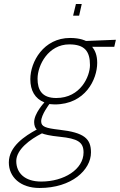

<svg xmlns="http://www.w3.org/2000/svg" viewBox="-20 -698 597 956"><path d="M374 -620 387 -678H358L344 -620ZM260 -210C189 -210 167 -250 167 -306C167 -374 221 -477 325 -477C402 -477 428 -442 428 -374C428 -319 382 -210 260 -210ZM278 -17C366 -8 396 9 396 61C396 145 299 206 185 206C103 206 61 163 61 104C61 47 129 -4 189 -34C201 -29 227 -22 278 -17ZM177 238C337 238 433 148 433 61C433 -7 400 -38 276 -52C207 -60 185 -67 185 -94C185 -127 226 -180 226 -180C226 -180 245 -178 252 -178C405 -178 464 -303 464 -385C464 -424 453 -447 439 -465H549L557 -500L408 -494C408 -494 382 -509 329 -509C197 -509 131 -390 131 -304C131 -247 154 -207 201 -188C201 -188 150 -134 150 -90C150 -73 156 -59 163 -53C104 -21 24 31 24 111C24 183 81 238 177 238Z"/></svg>

Font: RazerF5 Thin
Style: Italic
Weight: 250
Foundry: Razer Inc.
Version: Version 2